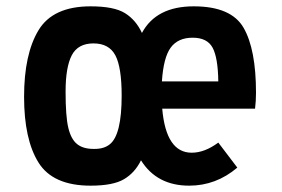

<svg xmlns="http://www.w3.org/2000/svg" viewBox="-20 -569 890 606"><path d="M266 -549Q340 -549 374.5 -527.5Q409 -506 428 -465Q473 -549 591.5 -549Q710 -549 749 -481Q788 -413 788 -276Q788 -250 785 -226H492Q504 -87 585 -87Q626 -87 669 -119L729 -40Q662 17 577 17Q475 17 425 -63Q406 -24 371.5 -3.5Q337 17 266 17Q147 17 101.5 -56Q56 -129 56 -263.5Q56 -398 101.5 -473.5Q147 -549 266 -549ZM275 -99Q277 -99 279 -99Q309 -99 327 -114Q364 -144 364 -267Q364 -357 344 -394.5Q324 -432 275 -432Q226 -432 206.5 -394.5Q187 -357 187 -279.5Q187 -202 195.5 -166Q204 -130 223 -114.5Q242 -99 275 -99ZM491 -312H669Q668 -387 651 -418.5Q634 -450 588 -450Q542 -450 519 -419Q496 -388 491 -312Z"/></svg>

Font: Fix15 Mono
Style: Bold
Weight: 700
Designer: Carrois Corporate & Edenspiekermann AG
Foundry: Carrois Corporate GbR & Edenspiekermann AG
Version: Version 3.206